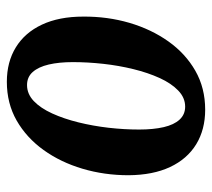

<svg xmlns="http://www.w3.org/2000/svg" viewBox="-50 -556 620 561"><g transform="rotate(-90 260.5 -276.0)"><path d="M301.5 -566.5Q359.5 -566.5 402.2 -540.2Q445 -514 468.5 -464Q492 -414 492 -343Q492.5 -272.5 473.8 -208.5Q455 -144.5 419.5 -94.5Q384 -44.5 333.8 -15.8Q283.5 13 220 13Q162 13 119 -13.2Q76 -39.5 52.5 -89.5Q29 -139.5 28.5 -211Q28.5 -281.5 47.5 -345.5Q66.5 -409.5 102.2 -459.2Q138 -509 188.2 -537.8Q238.5 -566.5 301.5 -566.5ZM292 -507.5Q266 -507.5 245.2 -487.8Q224.5 -468 209 -434Q193.5 -400 183 -357.5Q172.5 -315 167.2 -269.2Q162 -223.5 162 -180Q162 -138.5 169 -108.2Q176 -78 191 -61.8Q206 -45.5 229 -45.5Q255 -45.5 276 -65.8Q297 -86 312.5 -120Q328 -154 338.5 -196.8Q349 -239.5 354 -285Q359 -330.5 359 -373.5Q359 -414 352 -444Q345 -474 330.2 -490.8Q315.5 -507.5 292 -507.5Z"/></g></svg>

Font: Merriweather 24pt SemiCondensed
Style: Bold Italic
Weight: 700
Width: 4
Italic angle: -7.8°
Designer: Eben Sorkin
Foundry: Eben Sorkin
Version: Version 2.101